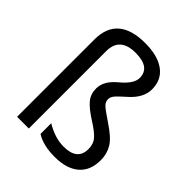

<svg xmlns="http://www.w3.org/2000/svg" viewBox="-214 -892 1029 1029"><g transform="rotate(45 300.0 -377.5)"><path d="M233.9 -23.9V-105Q303.7 -63 369.1 -63Q473.1 -63 473.1 -147.9Q473.1 -187.5 450.9 -212.4Q428.7 -237.3 380.9 -267.1Q320.8 -305.2 296.4 -335Q272 -364.7 272 -407.2Q272 -464.4 335 -516.1Q397.9 -567.9 397.9 -611.8Q397.9 -691.9 287.1 -691.9Q168.9 -691.9 168.9 -586.9V0H80.1V-585.9Q80.1 -765.1 287.1 -765.1Q381.8 -765.1 434.8 -726.3Q487.8 -687.5 487.8 -615.2Q487.8 -550.8 422.9 -493.7Q381.8 -457.5 369.9 -442.4Q357.9 -427.2 357.9 -411.1Q357.9 -392.1 372.1 -377.4Q386.2 -362.8 445.8 -323.2Q516.1 -276.9 539.1 -238.8Q562 -200.7 562 -152.8Q562 -73.7 513.2 -32Q464.4 9.8 375 9.8Q286.1 9.8 233.9 -23.9Z"/></g></svg>

Font: WenQuanYi Micro Hei Mono
Style: Regular
Weight: 400
Foundry: Ascender Corporation
Version: Version 0.2.0-beta